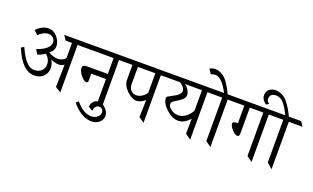

<svg xmlns="http://www.w3.org/2000/svg" viewBox="-109 -1529 3816 2338"><g transform="rotate(20 1798.5 -360.0)"><path d="M310 -85Q150 -85 43 -350L80 -370Q177 -147 286 -147Q345 -147 379.5 -180Q414 -213 414 -263Q414 -335 355 -382Q313 -354 261 -335L224 -395Q390 -453 390 -541Q390 -576 364.5 -598.5Q339 -621 306 -621Q241 -621 178 -558L129 -607Q198 -684 286 -684Q350 -684 397.5 -627.5Q445 -571 445 -508Q445 -458 391 -412Q414 -394 448.5 -383.5Q483 -373 510 -373Q537 -373 567 -386.5Q597 -400 609 -421V-615H526Q519 -627 486 -675H791L831 -615H681V0L609 -44L615 -335Q583 -312 543.5 -312Q504 -312 440 -339Q471 -294 471 -234Q471 -174 428.5 -129.5Q386 -85 310 -85Z M1148 -343H957V-251Q957 -225 934 -225Q903 -225 862 -277Q821 -329 821 -369Q821 -409 875 -409H1148V-615H754L714 -675H1332L1373 -615H1218V0L1148 -48Z M1251 -12Q1296 33 1296 81Q1296 129 1257.5 165.5Q1219 202 1152 202Q1085 202 1017 159.5Q949 117 899 51L931 26Q1031 145 1131 145Q1178 145 1209.5 119Q1241 93 1241 62Q1241 31 1225.5 16Q1210 1 1184.5 1Q1159 1 1142.5 23Q1126 45 1123 78L1068 45Q1070 1 1095.5 -26.5Q1121 -54 1166 -54Q1211 -54 1251 -12Z M1760 -615V0L1689 -48L1696 -271Q1641 -221 1583 -221Q1525 -221 1458.5 -286Q1392 -351 1392 -425V-615H1292L1251 -675H1874L1914 -615ZM1689 -363V-615H1463V-390Q1463 -342 1491 -312.5Q1519 -283 1558.5 -283Q1598 -283 1634.5 -307Q1671 -331 1689 -363Z M2364 -615V0L2292 -51L2294 -247Q2225 -166 2145.5 -166Q2066 -166 1989 -238.5Q1912 -311 1912 -376Q1912 -393 1931 -402Q2017 -445 2047.5 -472.5Q2078 -500 2078 -522.5Q2078 -545 2058.5 -571.5Q2039 -598 2007 -615H1834L1794 -675H2478L2518 -615ZM2293 -349V-615H2072Q2108 -591 2126 -556.5Q2144 -522 2144 -503.5Q2144 -485 2141 -475Q2138 -465 2130.5 -455Q2123 -445 2117 -438Q2111 -431 2097 -421.5Q2083 -412 2075 -407Q2067 -402 2049 -390.5Q2031 -379 2026.5 -376Q2022 -373 2013.5 -367.5Q2005 -362 2002.5 -359.5Q2000 -357 1996 -352Q1987 -341 1987 -328Q1987 -290 2029.5 -259.5Q2072 -229 2124 -229Q2176 -229 2221 -264Q2266 -299 2293 -349Z M2626 -615V0L2555 -51V-615H2416L2379 -675H2557Q2470 -847 2381 -847Q2359 -847 2328 -833L2289 -893Q2321 -913 2358 -913Q2395 -913 2429.5 -896.5Q2464 -880 2488 -857.5Q2512 -835 2536 -798Q2571 -748 2604 -675H2764L2800 -615Z M3159 -615V0L3088 -52V-615H2913V-294Q2913 -266 2907.5 -253Q2902 -240 2886 -240Q2856 -240 2816 -284Q2776 -328 2776 -360Q2776 -388 2842 -388V-615H2701L2660 -675H3273L3314 -615Z M3418 -615V0L3347 -62V-615H3209L3167 -675H3351Q3284 -816 3225 -848Q3196 -864 3162.5 -864Q3129 -864 3107 -847Q3085 -830 3085 -793.5Q3085 -757 3120 -738L3087 -718Q3062 -731 3043 -758Q3024 -785 3024 -818Q3024 -867 3057 -894.5Q3090 -922 3138 -922Q3186 -922 3226.5 -900.5Q3267 -879 3299 -838Q3354 -769 3397 -675H3556L3597 -615Z"/></g></svg>

Font: Halant
Style: Regular
Weight: 400
Designer: Hitesh Malaviya (Devanagari), Satya Rajpurohit (Latin)
Foundry: Indian Type Foundry
Version: Version 1.100;PS 1.0;hotconv 1.0.78;makeotf.lib2.5.61930; tt